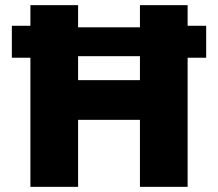

<svg xmlns="http://www.w3.org/2000/svg" viewBox="-20 -725 846 745"><path d="M98 0V-501H26V-625H98V-705H283V-619H523V-705H708V-625H780V-501H708V0H523V-260H283V0ZM283 -414H523V-507H283Z"/></svg>

Font: Nunito Sans 7pt SemiCondensed Black
Style: Regular
Weight: 900
Width: 4
Designer: Vernon Adams
Foundry: Vernon Adams
Version: Version 3.101;gftools[0.9.27]